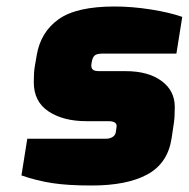

<svg xmlns="http://www.w3.org/2000/svg" viewBox="-20 -565 581 591"><path d="M46 -25 64 -138H306Q318 -138 326 -143Q334 -148 336 -156L338 -168L339 -177Q339 -192 314 -192H246Q175 -192 129.5 -222Q84 -252 84 -312Q84 -343 87 -360L93 -395Q105 -466 160 -505.5Q215 -545 333 -545Q386 -545 443.5 -536Q501 -527 541 -513L523 -400H296Q281 -400 274 -396Q267 -392 264 -381L263 -377Q261 -367 261 -363Q261 -355 266 -350.5Q271 -346 286 -346H367Q436 -346 477 -316Q518 -286 518 -236Q518 -203 515 -185L508 -138Q496 -62 433.5 -28Q371 6 262 6Q188 6 140 -1.5Q92 -9 46 -25Z"/></svg>

Font: Exo Black
Style: Italic
Weight: 900
Italic angle: -9°
Designer: Natanael Gama
Foundry: Natanael Gama
Version: Version 1.500; ttfautohint (v1.6)